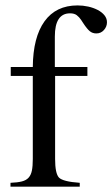

<svg xmlns="http://www.w3.org/2000/svg" viewBox="-20 -703 423 723"><path d="M19.5 -14.6Q45.9 -15.6 62.3 -19.8Q78.6 -23.9 87.6 -33.9Q96.7 -43.9 100.1 -60.8Q103.5 -77.6 103.5 -104.5V-417H20.5V-450.7H103.5Q104.5 -563 147.7 -622.8Q190.9 -682.6 272 -682.6Q292.5 -682.6 312.3 -678.2Q332 -673.8 347.9 -665.5Q363.8 -657.2 373.3 -645.5Q382.8 -633.8 382.8 -619.1Q382.8 -602.5 371.3 -589.8Q359.9 -577.1 342.8 -577.1Q328.1 -577.1 317.9 -585.7Q307.6 -594.2 293.5 -615.7L285.2 -628.4Q278.3 -638.7 269 -645.8Q259.8 -652.8 243.7 -652.8Q186.5 -652.8 186.5 -565.4V-450.7H309.1V-417H187.5V-104.5Q187.5 -49.8 202.1 -34.2Q217.3 -19 280.3 -14.6V0H19.5Z"/></svg>

Font: Dima Niloofar
Style: Regular
Weight: 400
Designer: R.Balvardi
Foundry: Dima Software Group
Version: Version 3.00;November 13, 2018;FontCreator 11.5.0.2427 64-bi